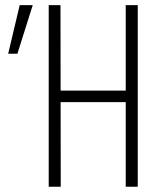

<svg xmlns="http://www.w3.org/2000/svg" viewBox="-20 -713 626 733"><path d="M460 0V-323.2H211.4L211.9 0H166V-693.4H210.9L211.4 -367.2H460V-693.4H505.9V0ZM11.2 -507.8 55.2 -693.4H105L46.4 -507.8Z"/></svg>

Font: Cascadia Code ExtraLight
Style: Regular
Weight: 200
Monospace: yes
Designer: Aaron Bell
Foundry: Saja Typeworks
Version: Version 2407.024; ttfautohint (v1.8.4)